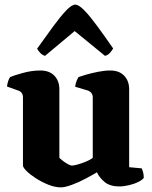

<svg xmlns="http://www.w3.org/2000/svg" viewBox="-20 -804 657 828"><path d="M243 4Q217 4 188.5 -7.5Q160 -19 135 -35Q110 -51 94.5 -66.5Q79 -82 79 -90V-385Q79 -395 74 -402.5Q69 -410 60 -413L10 -431Q12 -443 15 -453.5Q18 -464 24 -472Q41 -479 79 -489.5Q117 -500 154 -500Q193 -500 214.5 -477.5Q236 -455 236 -419V-123Q241 -118 251.5 -110Q262 -102 273 -96Q284 -90 291 -90Q298 -90 314.5 -94.5Q331 -99 349.5 -106.5Q368 -114 380 -123V-385Q380 -394 375 -401.5Q370 -409 361 -413L304 -430Q306 -445 311 -456.5Q316 -468 319 -472Q330 -476 353 -482.5Q376 -489 403.5 -494.5Q431 -500 455 -500Q494 -500 515.5 -477.5Q537 -455 537 -419V-83L591 -78Q594 -72 597 -61.5Q600 -51 600 -37Q595 -29 577.5 -20Q560 -11 537 -5.5Q514 0 494 0Q455 0 432 -18.5Q409 -37 398 -61Q380 -50 350 -34Q320 -18 290 -7Q260 4 243 4ZM174 -563Q162 -567 153.5 -576Q145 -585 140 -594Q177 -646 208.5 -689Q240 -732 264.5 -758Q289 -784 304 -784Q320 -784 344.5 -758.5Q369 -733 400.5 -690Q432 -647 468 -595Q464 -588 455.5 -577.5Q447 -567 433 -563L302 -670Z"/></svg>

Font: Texturina Medium 12pt ExtraBold
Style: Regular
Weight: 800
Version: Version 1.002